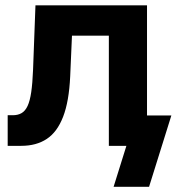

<svg xmlns="http://www.w3.org/2000/svg" viewBox="-20 -556 673 732"><path d="M9.3 0V-116.7H28.8Q48.3 -116.7 62.3 -124.8Q76.2 -132.8 85.2 -152.1Q94.2 -171.4 99.1 -205.1Q104 -238.8 106 -289.6L115.2 -535.6H540.5V0H395V-419.9H254.4L247.6 -264.6Q243.2 -169.4 220.7 -111.1Q198.2 -52.7 158.4 -26.4Q118.7 0 61 0ZM413.1 156.2 461.9 0H422.4V-115.7H633.3L548.3 156.2Z"/></svg>

Font: Inter 20pt
Style: Bold
Weight: 700
Version: Version 4.001;git-66647c0bb